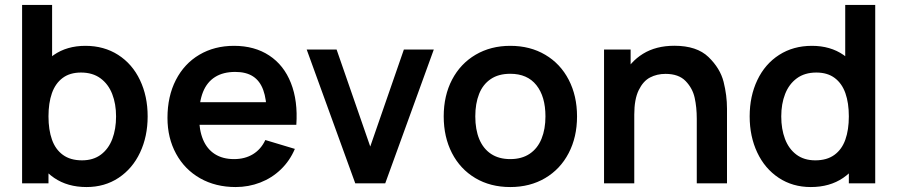

<svg xmlns="http://www.w3.org/2000/svg" viewBox="-20 -740 3623 775"><path d="M329.3 15Q252.8 15 198.7 -21.9Q144.6 -58.8 117 -123.3Q89.5 -187.8 89.5 -270.2Q89.5 -352.3 116.7 -416.8Q143.8 -481.2 197 -518.1Q250.1 -555 324.8 -555Q399.9 -555 457 -518.4Q514.1 -481.8 545 -416.8Q576 -351.9 576 -270.2Q576 -189.4 545.4 -124.4Q514.8 -59.4 458.7 -22.2Q402.6 15 329.3 15ZM69.2 0V-720H190.3V-379.2H175.7V0ZM311 -92.8Q356.6 -92.8 387.5 -116Q418.3 -139.2 433.4 -179.2Q448.5 -219.2 448.5 -270.2Q448.5 -320.7 432.9 -360.6Q417.3 -400.6 385.6 -423.9Q353.9 -447.2 306.8 -447.2Q262 -447.2 232.7 -425.2Q203.4 -403.2 189.5 -363.7Q175.7 -324.2 175.7 -270.2Q175.7 -215.9 189.8 -176.3Q203.8 -136.7 234 -114.8Q264.1 -92.8 311 -92.8Z M931.3 15Q850.3 15 787.9 -20.3Q725.5 -55.7 690.8 -119.3Q656 -182.9 656 -264.2Q656 -351.3 689.9 -417.2Q723.8 -483.2 784.8 -519.1Q845.7 -555 924.7 -555Q1007.5 -555 1066.7 -516Q1125.9 -477.1 1154.3 -404.9Q1182.8 -332.8 1176.1 -236.3H1056.5V-280.3Q1056.2 -339.5 1042.6 -376.6Q1029.1 -413.7 1001.2 -431.7Q973.4 -449.7 929.7 -449.7Q880.8 -449.7 848.2 -429.2Q815.6 -408.8 799.5 -368.9Q783.5 -329 783.5 -270Q783.5 -215.2 799.5 -176.7Q815.6 -138.2 847.3 -118Q879.1 -97.8 924.7 -97.8Q968.7 -97.8 1001.1 -117.6Q1033.5 -137.4 1051 -174.8L1170.2 -139Q1149.8 -90.9 1113.7 -56.2Q1077.5 -21.4 1030.5 -3.2Q983.4 15 931.3 15ZM745.5 -236.3V-327.5H1117.2V-236.3Z M1414 0 1218 -540H1338.7L1474.5 -148.5L1610.2 -540H1731L1535 0Z M2039.7 15Q1959.5 15 1898.6 -21.2Q1837.7 -57.4 1804.3 -122.2Q1771 -186.9 1771 -270.2Q1771 -353.9 1804.8 -418.6Q1838.7 -483.2 1899.8 -519.1Q1961 -555 2039.7 -555Q2119.9 -555 2181 -518.8Q2242.2 -482.7 2275.7 -417.8Q2309.2 -353 2309.2 -270.2Q2309.2 -186.7 2275.4 -122Q2241.7 -57.2 2180.5 -21.1Q2119.3 15 2039.7 15ZM2039.7 -97.8Q2086.2 -97.8 2118.1 -119.3Q2150 -140.8 2165.8 -179.8Q2181.7 -218.8 2181.7 -270.2Q2181.7 -350.2 2145.2 -396.2Q2108.7 -442.2 2039.7 -442.2Q1992.2 -442.2 1960.8 -420.8Q1929.2 -399.5 1913.9 -360.9Q1898.5 -322.2 1898.5 -270.2Q1898.5 -217 1914.6 -178.2Q1930.8 -139.5 1962.2 -118.7Q1993.8 -97.8 2039.7 -97.8Z M2792.5 -260.2Q2792.5 -307 2784 -345.3Q2775.6 -383.7 2747.5 -412.8Q2719.5 -441.8 2666.3 -441.8Q2631.7 -441.8 2603.8 -427.2Q2576 -412.7 2558.1 -376Q2540.2 -339.3 2540.2 -277.5L2468.7 -308.2Q2468.7 -377.9 2495.7 -434Q2522.7 -490.2 2575.3 -522.8Q2628 -555.3 2702.2 -555.3Q2792.7 -555.3 2839.8 -509.8Q2887 -464.2 2900.8 -409.5Q2914.5 -354.8 2914.5 -301.5V0H2792.5ZM2418.2 0V-540H2525.5V-372.5H2540.2V0Z M3252.7 15Q3179.4 15 3123.3 -22.2Q3067.2 -59.4 3036.6 -124.4Q3006 -189.4 3006 -270.2Q3006 -351.9 3037 -416.8Q3067.9 -481.8 3125 -518.4Q3182.1 -555 3257.2 -555Q3331.9 -555 3385 -518.1Q3438.2 -481.2 3465.3 -416.8Q3492.5 -352.3 3492.5 -270.2Q3492.5 -187.8 3465 -123.3Q3437.4 -58.8 3383.3 -21.9Q3329.2 15 3252.7 15ZM3271 -92.8Q3317.9 -92.8 3348 -114.8Q3378.2 -136.7 3392.2 -176.3Q3406.3 -215.9 3406.3 -270.2Q3406.3 -324.2 3392.5 -363.7Q3378.6 -403.2 3349.3 -425.2Q3320 -447.2 3275.2 -447.2Q3228.1 -447.2 3196.4 -423.9Q3164.7 -400.6 3149.1 -360.6Q3133.5 -320.7 3133.5 -270.2Q3133.5 -219.2 3148.6 -179.2Q3163.7 -139.2 3194.5 -116Q3225.4 -92.8 3271 -92.8ZM3406.3 0V-379.2H3391.7V-720H3512.8V0Z"/></svg>

Font: Manrope
Style: Regular
Weight: 400
Designer: Mikhail Sharanda
Foundry: Mikhail Sharanda
Version: Version 4.503